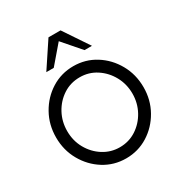

<svg xmlns="http://www.w3.org/2000/svg" viewBox="-168 -819 896 951"><g transform="rotate(-30 280.0 -343.0)"><path d="M280 13Q211 13 154.2 -22.5Q97.5 -58 63.8 -117.8Q30 -177.5 30 -250Q30 -323 63.8 -383Q97.5 -443 154.2 -478.5Q211 -514 280 -514Q349 -514 405.8 -478.5Q462.5 -443 496.2 -383Q530 -323 530 -250Q530 -177.5 496.2 -117.8Q462.5 -58 405.8 -22.5Q349 13 280 13ZM280 -50.5Q332.5 -50.5 374.8 -78Q417 -105.5 441.8 -151Q466.5 -196.5 466.5 -250Q466.5 -304.5 441.5 -350Q416.5 -395.5 374.2 -423Q332 -450.5 280 -450.5Q227 -450.5 184.8 -422.8Q142.5 -395 118 -349.5Q93.5 -304 93.5 -250Q93.5 -194.5 119 -149.2Q144.5 -104 187 -77.2Q229.5 -50.5 280 -50.5ZM314.5 -699 411 -555H368.5L280 -657L192.5 -555H150L245.5 -699Z"/></g></svg>

Font: Urbanist Light
Style: Regular
Weight: 300
Designer: Corey Hu
Foundry: Corey Hu
Version: Version 1.330; ttfautohint (v1.8.4.7-5d5b)